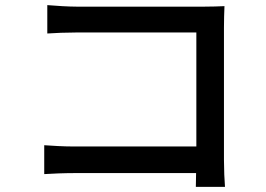

<svg xmlns="http://www.w3.org/2000/svg" viewBox="-20 -716 1040 751"><path d="M153 -148V-35C182 -37 232 -39 273 -39H747L746 15H860C858 -7 856 -56 856 -91V-608C856 -634 857 -670 858 -692C840 -691 805 -690 778 -690H281C248 -690 200 -693 165 -696V-585C191 -587 242 -589 281 -589H748V-143H269C226 -143 182 -146 153 -148Z"/></svg>

Font: Noto Sans CJK TC Medium
Style: Regular
Weight: 500
Designer: Ryoko NISHIZUKA 西塚涼子 (kana, bopomofo & ideographs); Paul D. Hunt (Latin, Greek & Cyrillic); Sandoll Communications 산돌커뮤니
Foundry: Adobe
Version: Version 2.004;hotconv 1.0.118;makeotfexe 2.5.65603